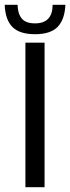

<svg xmlns="http://www.w3.org/2000/svg" viewBox="-50 -777 292 797"><path d="M55.5 0V-600H135V0ZM95.5 -635Q31.5 -635 1.8 -664.8Q-28 -694.5 -30.5 -757H23Q23.5 -721 40 -700.5Q56.5 -680 95.5 -680Q168 -680 168.5 -757H221.5Q218.5 -695 188.8 -665Q159 -635 95.5 -635Z"/></svg>

Font: Big Shoulders Stencil Text
Style: Regular
Weight: 400
Designer: Patric King
Foundry: XO Type Co
Version: Version 1.000